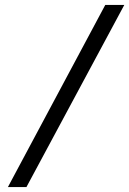

<svg xmlns="http://www.w3.org/2000/svg" viewBox="-20 -669 523 777"><path d="M483 -649 87 88H12L406 -649Z"/></svg>

Font: GFS Artemisia
Style: Bold Italic
Weight: 700
Italic angle: -12°
Designer: Designed by Takis Katsoulidis and George D. Matthiopoulos.
Foundry: Designed by Takis Katsoulidis and George D. Matthiopoulos.
Version: Version 1.0